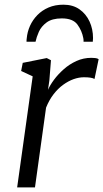

<svg xmlns="http://www.w3.org/2000/svg" viewBox="-20 -820 452 840"><path d="M190 -427Q198.5 -447 216.2 -471Q234 -495 258.8 -517Q283.5 -539 314.2 -553Q345 -567 379.5 -567Q387 -567 396.8 -566Q406.5 -565 411.5 -561L393.5 -474.5Q387 -478.5 375.5 -480.2Q364 -482 347 -482Q325.5 -482 302.2 -473.8Q279 -465.5 256.2 -449Q233.5 -432.5 214.2 -407.5Q195 -382.5 181.5 -349L133 0H55L123 -486L72.5 -509.5L79.5 -545L184.5 -566L203 -556.5L196 -468.5ZM257.5 -799.5Q299 -799.5 327.8 -779.2Q356.5 -759 371.8 -725.8Q387 -692.5 387 -653.5Q387 -651 386.5 -645.5Q386 -640 386 -637.5H345.5Q345.5 -641.5 345.5 -645.2Q345.5 -649 344.5 -653Q338.5 -685.5 318.8 -712.5Q299 -739.5 250.5 -739.5Q208 -739.5 184.2 -722Q160.5 -704.5 150 -680.8Q139.5 -657 135.5 -637.5H96Q96 -641.5 96.2 -645.5Q96.5 -649.5 97 -652.5Q99.5 -680.5 111.2 -706.8Q123 -733 143.5 -754Q164 -775 192.5 -787.2Q221 -799.5 257.5 -799.5Z"/></svg>

Font: Merriweather 7pt Light
Style: Italic
Weight: 300
Italic angle: -7.8°
Designer: Eben Sorkin
Foundry: Eben Sorkin
Version: Version 2.200;gftools[0.9.31]